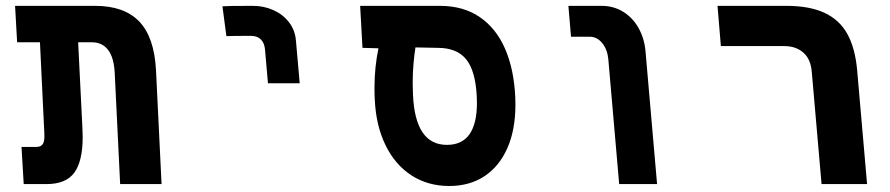

<svg xmlns="http://www.w3.org/2000/svg" viewBox="-20 -629 3040 656"><path d="M294.5 -484.5H247L261.5 -193.5Q262.5 -170.5 262.5 -161Q262.5 -78.5 234 -39.2Q205.5 0 138.5 0H61L53.5 -127H104Q120 -127 126.5 -137.2Q133 -147.5 131.5 -173.5L116.5 -484.5H38.5L31.5 -609H305Q404.5 -609 455.8 -555.5Q507 -502 513 -389.5L532 0H390.5L372 -379Q369.5 -432 349.5 -458.2Q329.5 -484.5 294.5 -484.5Z M844 -609Q755 -609 740 -607.5L753.5 -505.5Q772.5 -506.5 837.5 -506.5Q858.5 -506.5 871 -494.5Q883.5 -482.5 885.5 -459.5L895.5 -344.5H1004L991 -491.5Q988 -526.5 967.2 -553.2Q946.5 -580 914 -594.5Q881.5 -609 844 -609Z M1260.5 -288.5Q1259.5 -303 1259.5 -330.5Q1259.5 -398 1273 -464L1218.5 -465.5L1210.5 -609H1483Q1563 -609 1619 -570.8Q1675 -532.5 1705.5 -462.8Q1736 -393 1740.5 -297.5Q1741 -288.5 1741 -270.5Q1741 -185.5 1713.5 -123Q1686 -60.5 1635.2 -27Q1584.5 6.5 1515 6.5Q1441.5 6.5 1385.2 -30.2Q1329 -67 1296.8 -133.8Q1264.5 -200.5 1260.5 -288.5ZM1609.5 -277Q1609.5 -290.5 1609 -297.5Q1605 -386 1573.2 -425.8Q1541.5 -465.5 1475.5 -465.5L1399.5 -467Q1396 -446 1393 -413.5Q1390 -381 1390 -345Q1390 -332.5 1391 -306.5Q1398 -134 1507 -134Q1558.5 -134 1584 -170.2Q1609.5 -206.5 1609.5 -277Z M1995 -503.5H1931L1922 -609H2035Q2076.5 -609 2109.2 -588.8Q2142 -568.5 2161.8 -533.2Q2181.5 -498 2185.5 -454L2225 0H2095.5L2058.5 -426Q2055.5 -459.5 2037.8 -481.5Q2020 -503.5 1995 -503.5Z M2660 -471.5H2443L2431.5 -609H2666.5Q2746 -609 2797 -585.2Q2848 -561.5 2874.8 -513.5Q2901.5 -465.5 2908.5 -390.5L2942.5 0H2787L2753.5 -384Q2750 -427 2724.8 -449.2Q2699.5 -471.5 2660 -471.5Z"/></svg>

Font: JuliaMono ExtraBold
Style: Italic
Weight: 800
Italic angle: -9°
Monospace: yes
Designer: cormullion
Foundry: corm
Version: Version 0.057; ttfautohint (v1.8.4)